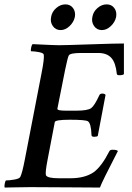

<svg xmlns="http://www.w3.org/2000/svg" viewBox="-27 -845 599 868"><path d="M390.6 -768.6Q394.5 -792 413.6 -808.6Q432.6 -825.2 455.1 -825.2Q477.5 -825.2 489.7 -808.6Q502 -792 498 -768.6Q493.2 -745.1 474.1 -727.1Q455.1 -709 433.6 -709Q411.1 -709 398.4 -727.1Q385.7 -745.1 390.6 -768.6ZM204.1 -768.6Q208 -792 227.1 -808.6Q246.1 -825.2 268.6 -825.2Q291 -825.2 303.2 -808.6Q315.4 -792 311.5 -768.6Q306.6 -745.1 287.6 -727.1Q268.6 -709 247.1 -709Q224.6 -709 211.9 -727.1Q199.2 -745.1 204.1 -768.6ZM238.3 -640.6Q267.6 -640.6 380.4 -644.5Q493.2 -648.4 533.2 -648.4V-509.8Q528.3 -504.9 512.7 -504.9Q501 -504.9 501 -511.7Q496.1 -561.5 476.1 -583.5Q456.1 -605.5 417 -605.5H339.8Q291 -605.5 284.2 -594.7Q279.3 -586.9 267.6 -530.3L232.4 -353.5Q230.5 -344.7 270.5 -344.7H318.4Q369.1 -344.7 384.8 -356Q400.4 -367.2 421.9 -414.1Q424.8 -421.9 435.5 -421.9Q446.3 -421.9 450.2 -416L415 -230.5Q411.1 -226.6 398.4 -226.6Q386.7 -226.6 386.7 -234.4Q384.8 -288.1 370.1 -296.9Q358.4 -303.7 289.1 -303.7Q222.7 -303.7 220.7 -293L188.5 -125Q176.8 -65.4 180.7 -52.7Q187.5 -39.1 239.3 -39.1H291Q356.4 -39.1 396.5 -66.4Q432.6 -92.8 467.8 -162.1Q470.7 -168 482.4 -168Q502 -168 505.9 -162.1Q433.6 -22.5 424.8 2.9Q401.4 2.9 290.5 2Q179.7 1 111.3 1Q81.1 1 41.5 2Q2 2.9 -5.9 2.9Q-7.8 -1 -5.9 -13.2Q-3.9 -25.4 0 -29.3Q14.6 -29.3 37.6 -33.2Q60.5 -37.1 64.5 -44.9Q73.2 -60.5 85.9 -127L161.1 -515.6Q173.8 -580.1 170.9 -597.7Q169.9 -605.5 148.9 -609.4Q127.9 -613.3 113.3 -613.3Q111.3 -618.2 113.8 -629.9Q116.2 -641.6 120.1 -645.5Q217.8 -640.6 238.3 -640.6Z"/></svg>

Font: Crimson
Style: SemiboldItalic
Weight: 600
Italic angle: -11°
Version: Version 0.8 ; ttfautohint (v1.00) -l 8 -r 50 -G 200 -x 14 -D